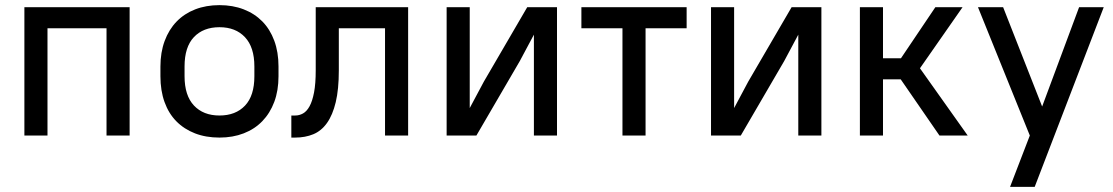

<svg xmlns="http://www.w3.org/2000/svg" viewBox="-20 -528 4335 748"><path d="M395 -418H165V0H75V-500H485V0H395Z M835 8Q782 8 739.5 -8.5Q697 -25 667 -55.5Q637 -86 621 -130.5Q605 -175 605 -231V-269Q605 -324 621.5 -368.5Q638 -413 668 -444Q698 -475 740.5 -491.5Q783 -508 835 -508Q887 -508 929.5 -491.5Q972 -475 1002 -444.5Q1032 -414 1048.5 -369.5Q1065 -325 1065 -269V-231Q1065 -175 1048.5 -131Q1032 -87 1002 -56Q972 -25 929.5 -8.5Q887 8 835 8ZM835 -78Q898 -78 934.5 -116.5Q971 -155 971 -231V-269Q971 -344 934.5 -383Q898 -422 835 -422Q772 -422 735.5 -383.5Q699 -345 699 -269V-231Q699 -156 735.5 -117Q772 -78 835 -78Z M1115 -78H1130Q1146 -78 1160.5 -86Q1175 -94 1186 -114Q1197 -134 1203.5 -168Q1210 -202 1210 -254V-500H1570V0H1480V-418H1300V-254Q1300 -180 1288 -130Q1276 -80 1254 -49Q1232 -18 1200.5 -5Q1169 8 1130 8H1115Z M2060 -393 2005 -290 1836 0H1720V-500H1810V-107L1865 -210L2034 -500H2150V0H2060Z M2245 -500H2655V-418H2495V0H2405V-418H2245Z M3090 -393 3035 -290 2866 0H2750V-500H2840V-107L2895 -210L3064 -500H3180V0H3090Z M3489 -219H3420V0H3330V-500H3420V-301H3490L3624 -500H3730L3564 -262L3750 0H3640Z M3992 0 3790 -500H3888L4040 -113L4184 -500H4280L4011 200H3915Z"/></svg>

Font: Retni Sans Medium
Style: Regular
Weight: 500
Designer: Vitaly Kuzmin
Foundry: ParaType Ltd.
Version: Version 1.00;March 2, 2019;FontCreator 11.5.0.2425 64-bit; t